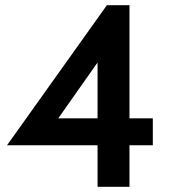

<svg xmlns="http://www.w3.org/2000/svg" viewBox="-20 -720 661 740"><path d="M356 0V-160H7L392 -700H479V-264H569V-160H479V0ZM175 -222 151 -264H356V-562L389 -526Z"/></svg>

Font: Cabin VF Beta
Style: Regular
Weight: 400
Designer: Pablo Impallari
Foundry: Pablo Impallari. http://www.impallari.com Igino Marini. http://www.ikern.com
Version: Version 2.200